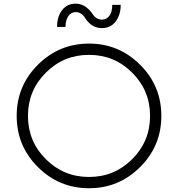

<svg xmlns="http://www.w3.org/2000/svg" viewBox="-20 -992 948 1022"><path d="M522.5 -842.5Q467.5 -842.5 433.8 -895Q413.8 -927.5 383.8 -927.5Q357.5 -927.5 343.1 -905.6Q328.8 -883.8 328.8 -848.8H283.8Q283.8 -903.8 310.6 -938.1Q337.5 -972.5 382.5 -972.5Q433.8 -972.5 471.2 -920Q491.2 -887.5 522.5 -887.5Q547.5 -887.5 562.5 -908.1Q577.5 -928.8 577.5 -966.2H622.5Q622.5 -912.5 595.6 -877.5Q568.8 -842.5 522.5 -842.5ZM725.6 -102.5Q612.5 10 453.8 10Q295 10 181.9 -102.5Q68.8 -215 68.8 -375Q68.8 -535 181.9 -647.5Q295 -760 453.8 -760Q612.5 -760 725.6 -647.5Q838.8 -535 838.8 -375Q838.8 -215 725.6 -102.5ZM223.8 -145Q318.8 -50 453.8 -50Q588.8 -50 683.8 -145Q778.8 -240 778.8 -375Q778.8 -510 683.8 -605Q588.8 -700 453.8 -700Q318.8 -700 223.8 -605Q128.8 -510 128.8 -375Q128.8 -240 223.8 -145Z"/></svg>

Font: Now Light
Style: Regular
Weight: 300
Designer: Alfredo Marco Pradil
Foundry: Alfredo Marco Pradil
Version: Version 1.002;PS 001.002;hotconv 1.0.88;makeotf.lib2.5.64775